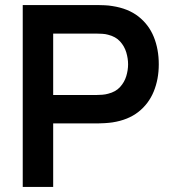

<svg xmlns="http://www.w3.org/2000/svg" viewBox="-20 -740 678 760"><path d="M70 0V-720H367.5Q378 -720 394.5 -719.2Q411 -718.5 425 -716Q487.5 -706.5 528.2 -674.5Q569 -642.5 588.8 -593.8Q608.5 -545 608.5 -485.5Q608.5 -426.5 588.5 -377.8Q568.5 -329 527.8 -297Q487 -265 425 -255.5Q411 -253.5 394.2 -252.5Q377.5 -251.5 367.5 -251.5H190.5V0ZM190.5 -364H362.5Q372.5 -364 385 -365Q397.5 -366 408 -369Q438 -376.5 455.2 -395.5Q472.5 -414.5 479.8 -438.5Q487 -462.5 487 -485.5Q487 -508.5 479.8 -532.8Q472.5 -557 455.2 -576Q438 -595 408 -602.5Q397.5 -605.5 385 -606.2Q372.5 -607 362.5 -607H190.5Z"/></svg>

Font: Manrope ExtraLight
Style: Bold
Weight: 700
Version: Version 4.504